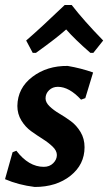

<svg xmlns="http://www.w3.org/2000/svg" viewBox="-29 -734 430 763"><path d="M101 -524 75 -573Q132 -622 228 -714H256Q304 -652 381 -573L342 -524H330Q269 -577 234 -617Q195 -582 114 -524ZM240 -472Q293 -463 341 -446L310 -344L293 -338Q246 -389 201 -389Q180 -389 166 -375.5Q152 -362 152 -343Q152 -327 168 -311.5Q184 -296 207 -282.5Q230 -269 252.5 -252.5Q275 -236 291 -209.5Q307 -183 307 -149Q307 -80 251 -35.5Q195 9 109 9Q44 1 -9 -22L21 -129L36 -135Q85 -71 145 -71Q168 -71 182.5 -85.5Q197 -100 197 -118Q197 -135 180.5 -151Q164 -167 141 -181.5Q118 -196 95 -212.5Q72 -229 56 -255Q40 -281 40 -313Q41 -384 99.5 -428.5Q158 -473 240 -472Z"/></svg>

Font: Alegreya Sans SC
Style: Bold Italic
Weight: 700
Italic angle: -7°
Designer: Juan Pablo del Peral
Foundry: Huerta Tipografica
Version: Version 2.007